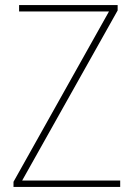

<svg xmlns="http://www.w3.org/2000/svg" viewBox="-20 -734 525 754"><path d="M452 0V-25H67L442 -693V-714H55V-689H408L33 -20V0Z"/></svg>

Font: Noto Sans Armenian SemiCondensed Thin
Style: Regular
Weight: 100
Width: 4
Designer: Monotype Design Team
Foundry: Monotype Imaging Inc.
Version: Version 2.008